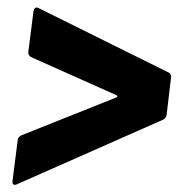

<svg xmlns="http://www.w3.org/2000/svg" viewBox="-20 -543 485 522"><path d="M26 -42 422 -217C429 -220 432 -225 433 -231L445 -332C446 -338 444 -343 438 -346L85 -521C78 -525 72 -521 71 -512L57 -402C56 -396 59 -391 64 -388L297 -284C300 -282 300 -280 296 -278L38 -175C32 -172 28 -167 28 -161L14 -51C13 -42 18 -38 26 -42Z"/></svg>

Font: Barlow Semi Condensed
Style: Bold Italic
Weight: 700
Width: 4
Italic angle: -7°
Designer: Jeremy Tribby
Foundry: Tribby Type
Version: Version 1.422;hotconv 1.0.109;makeotfexe 2.5.65596